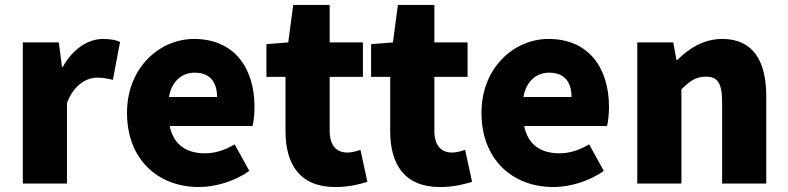

<svg xmlns="http://www.w3.org/2000/svg" viewBox="-20 -740 3175 774"><path d="M72 0H250V-325C279 -400 330 -427 372 -427C397 -427 414 -423 435 -418L464 -571C448 -578 429 -583 395 -583C338 -583 275 -546 233 -470H230L217 -569H72Z M782 14C848 14 926 -9 985 -51L926 -158C885 -134 847 -122 806 -122C734 -122 680 -154 664 -232H998C1002 -246 1006 -277 1006 -309C1006 -464 926 -583 762 -583C625 -583 492 -469 492 -285C492 -96 618 14 782 14ZM661 -349C673 -416 716 -447 765 -447C830 -447 855 -405 855 -349Z M1332 14C1390 14 1431 2 1461 -7L1433 -136C1419 -131 1399 -125 1381 -125C1339 -125 1309 -150 1309 -213V-430H1443V-569H1309V-720H1162L1142 -569L1054 -562V-430H1131V-211C1131 -77 1189 14 1332 14Z M1754 14C1812 14 1853 2 1883 -7L1855 -136C1841 -131 1821 -125 1803 -125C1761 -125 1731 -150 1731 -213V-430H1865V-569H1731V-720H1584L1564 -569L1476 -562V-430H1553V-211C1553 -77 1611 14 1754 14Z M2211 14C2277 14 2355 -9 2414 -51L2355 -158C2314 -134 2276 -122 2235 -122C2163 -122 2109 -154 2093 -232H2427C2431 -246 2435 -277 2435 -309C2435 -464 2355 -583 2191 -583C2054 -583 1921 -469 1921 -285C1921 -96 2047 14 2211 14ZM2090 -349C2102 -416 2145 -447 2194 -447C2259 -447 2284 -405 2284 -349Z M2549 0H2727V-380C2761 -413 2785 -431 2825 -431C2870 -431 2891 -409 2891 -330V0H3069V-352C3069 -494 3016 -583 2892 -583C2815 -583 2757 -544 2710 -498H2707L2694 -569H2549Z"/></svg>

Font: Noto Sans CJK TC Black
Style: Regular
Weight: 900
Designer: Ryoko NISHIZUKA 西塚涼子 (kana, bopomofo & ideographs); Paul D. Hunt (Latin, Greek & Cyrillic); Sandoll Communications 산돌커뮤니
Foundry: Adobe
Version: Version 2.004;hotconv 1.0.118;makeotfexe 2.5.65603